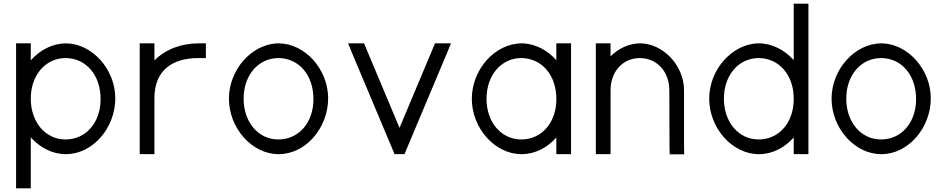

<svg xmlns="http://www.w3.org/2000/svg" viewBox="-20 -819 5146 1045"><path d="M147.5 -490.6V-543V-583H67.5V-543V-282V166V206H147.5V166V-71.7C196.9 -15.8 264.7 20 337.5 20C338 20 338.5 20 339 20C485.4 20 607.5 -123.2 607.5 -283.9C607.5 -441.1 481.9 -583 337.5 -583C265 -582.5 197.1 -546.5 147.5 -490.6ZM147.5 -282C147.5 -411 228.5 -503 337.5 -503C448.8 -502 527.5 -410.1 527.5 -279.6C527.5 -149.9 445.8 -60 337.5 -60C336.9 -60 336.3 -60 335.8 -60C228.6 -60 147.5 -152.7 147.5 -282Z M820.5 -490V-543V-583H740.5V-543V-285.9C740.5 -284.6 740.5 -283.3 740.5 -282V-242V-20V20H820.5V-20V-242V-282V-286.8C821.5 -432.5 913.1 -503 1060.5 -503H1100.5V-583H1060.5C965 -583 879.2 -549.8 820.5 -490Z M1226 -282C1226 -122 1351 20 1496 20C1496.5 20 1497 20 1497.5 20C1643.9 20 1766 -123.2 1766 -283.9C1766 -441.1 1640.4 -583 1496 -583C1352 -582 1226 -441 1226 -282ZM1306 -282C1306 -411 1387 -503 1496 -503C1607.3 -502 1686 -410.1 1686 -279.6C1686 -149.9 1604.3 -60 1496 -60C1495.4 -60 1494.8 -60 1494.3 -60C1387.1 -60 1306 -152.7 1306 -282Z M1897.5 -527 2117.5 -4 2127.5 20H2181.5L2191.5 -4L2411.5 -527L2434.5 -583H2347.5L2337.5 -559L2154.5 -123L1971.5 -559L1961.5 -583H1874.5Z M2548 -281C2548 -122 2673 20 2818 20C2818.5 20 2819 20 2819.5 20C2892.1 20 2959.1 -15.5 3008 -70.8V-20V20H3088V-20V-281V-284.8V-543V-583H3008V-543V-491.3C2958.5 -547.1 2890.6 -583 2818 -583C2674 -582 2548 -441 2548 -281ZM2628 -281C2628 -411 2709 -503 2818 -503C2928 -502 3008 -411 3008 -281V-276.3C3007 -148.8 2925.7 -60 2818 -60C2817.4 -60 2816.9 -60 2816.3 -60C2709.1 -60 2628 -152.7 2628 -281Z M3303 -512.6V-543V-583H3223V-543V-326V-286V-20V20H3303V-20V-286V-326C3303 -430 3370 -503 3463 -503C3556 -502 3623 -430 3623 -326L3624 -19L3625 21H3704L3703 -20V-326C3704 -461 3590 -583 3463 -583C3403.4 -582.5 3346.4 -555.4 3303 -512.6Z M3840 -282C3840 -122 3965 20 4110 20C4110.5 20 4111 20 4111.5 20C4184.1 20 4251.1 -15.5 4300 -70.9V-20V20H4380V-20V-282V-285.7V-759V-799H4300V-759V-491.5C4250.5 -547.1 4182.6 -583 4110 -583C3966 -582 3840 -441 3840 -282ZM3920 -282C3920 -411 4001 -503 4110 -503C4220 -502 4300 -411 4300 -282V-277.3C4299 -148.8 4217.7 -60 4110 -60C4109.4 -60 4108.9 -60 4108.3 -60C4001.1 -60 3920 -152.7 3920 -282Z M4506 -282C4506 -122 4631 20 4776 20C4776.5 20 4777 20 4777.5 20C4923.9 20 5046 -123.2 5046 -283.9C5046 -441.1 4920.4 -583 4776 -583C4632 -582 4506 -441 4506 -282ZM4586 -282C4586 -411 4667 -503 4776 -503C4887.3 -502 4966 -410.1 4966 -279.6C4966 -149.9 4884.3 -60 4776 -60C4775.4 -60 4774.8 -60 4774.3 -60C4667.1 -60 4586 -152.7 4586 -282Z"/></svg>

Font: Nordica Advanced
Style: Regular
Weight: 300
Version: Version 1.07